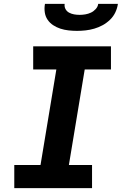

<svg xmlns="http://www.w3.org/2000/svg" viewBox="-20 -975 640 995"><path d="M54 0V-120H190L272 -615H152V-735H555V-615H419L337 -120H457V0ZM379 -815Q357 -815 335 -817.5Q313 -820 293 -826.5Q273 -833 255.5 -844.5Q238 -856 226.5 -873Q215 -890 212 -911.5Q209 -933 213 -955H315Q313 -940 319.5 -928Q326 -916 338 -909.5Q350 -903 364 -900.5Q378 -898 393 -898Q407 -898 422 -900.5Q437 -903 451 -909.5Q465 -916 476 -928Q487 -940 489 -955H591Q588 -933 578 -911.5Q568 -890 550.5 -873Q533 -856 512 -844.5Q491 -833 468.5 -826.5Q446 -820 423.5 -817.5Q401 -815 379 -815Z"/></svg>

Font: Iosevka SS04 Heavy Extended
Style: Italic
Weight: 900
Width: 7
Italic angle: -9°
Monospace: yes
Designer: Belleve Invis
Foundry: Belleve Invis
Version: Version 19.0.0; ttfautohint (v1.8.4)